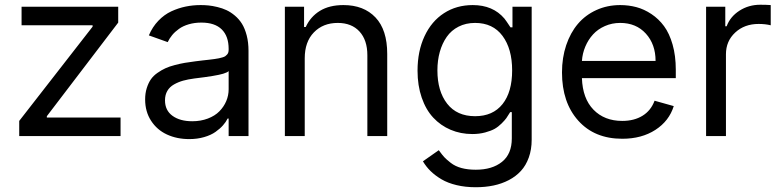

<svg xmlns="http://www.w3.org/2000/svg" viewBox="-20 -574 3294 810"><path d="M61.1 0H488.6V-78.1H177.6V-83.8L478.7 -478.7V-545.5H71V-467.3H370.7V-461.6L61.1 -63.9Z M778.4 12.8Q812.1 12.8 841.1 4.4Q870 -3.9 889.2 -17.6Q908.4 -31.2 920.8 -45.3Q933.2 -59.3 940.3 -73.9H944.6V0H1028.4V-359.4Q1028.4 -395.2 1020.8 -424.5Q1013.1 -453.8 1000.9 -473.5Q988.6 -493.3 970.9 -508.2Q953.1 -523.1 935.5 -531.2Q918 -539.4 897 -544.4Q876.1 -549.4 859.9 -551Q843.8 -552.6 826.7 -552.6Q793.7 -552.6 763.3 -546.3Q733 -540.1 702.9 -526.3Q672.9 -512.4 648.1 -486.5Q623.2 -460.6 608 -424.7L687.5 -396.3Q695 -412.3 706.5 -426.1Q718 -440 735.1 -452.2Q752.1 -464.5 776.5 -471.6Q800.8 -478.7 829.5 -478.7Q886.4 -478.7 915.5 -449.9Q944.6 -421.2 944.6 -367.9V-365.1Q944.6 -358.3 943.2 -353.2Q941.8 -348 938 -343.9Q934.3 -339.8 930.4 -337Q926.5 -334.2 918.5 -331.9Q910.5 -329.5 903.6 -328.1Q896.7 -326.7 884.4 -324.9Q872.2 -323.2 862 -322.1Q851.9 -321 834.9 -319.1Q817.8 -317.1 804 -315.3Q778.4 -312.1 759.9 -308.9Q741.5 -305.8 718 -299.7Q694.6 -293.7 677.9 -286Q661.2 -278.4 644 -266.3Q626.8 -254.3 616.3 -239Q605.8 -223.7 599.1 -202.2Q592.3 -180.8 592.3 -154.8Q592.3 -103 617.4 -64.5Q642.4 -25.9 684.3 -6.6Q726.2 12.8 778.4 12.8ZM791.2 -62.5Q739.3 -62.5 707.7 -85.4Q676.1 -108.3 676.1 -150.6Q676.1 -173.7 685.9 -190.5Q695.7 -207.4 714 -217.7Q732.2 -228 752.5 -233.7Q772.7 -239.3 799.7 -242.9Q892.4 -253.9 921.9 -263.1Q939.6 -268.5 944.6 -274.1V-197.4Q944.6 -171.5 934.5 -147.5Q924.4 -123.6 905.5 -104.4Q886.7 -85.2 856.9 -73.9Q827.1 -62.5 791.2 -62.5Z M1265.6 -328.1Q1265.6 -397.7 1304.3 -437.5Q1343 -477.3 1404.8 -477.3Q1463.4 -477.3 1496.6 -441.1Q1529.8 -404.8 1529.8 -340.9V0H1613.6V-346.6Q1613.6 -448.2 1564.1 -500.4Q1514.6 -552.6 1429 -552.6Q1369.3 -552.6 1329.5 -528.1Q1289.8 -503.6 1269.9 -460.2H1262.8V-545.5H1181.8V0H1265.6Z M1987.2 215.9Q2027 215.9 2062 208.6Q2096.9 201.3 2126.8 185.7Q2156.6 170.1 2177.7 147Q2198.9 123.9 2210.9 90.4Q2223 56.8 2223 15.6V-545.5H2142V-458.8H2133.5Q2115.4 -486.5 2108 -495.7Q2059.7 -552.6 1974.4 -552.6Q1905.9 -552.6 1853.2 -518.5Q1800.4 -484.4 1771 -421.3Q1741.5 -358.3 1741.5 -275.6Q1741.5 -213.1 1759.1 -162.1Q1776.6 -111.2 1807.7 -77.8Q1838.8 -44.4 1881 -26.5Q1923.3 -8.5 1973 -8.5Q2002.1 -8.5 2027 -15.3Q2051.8 -22 2066.9 -30.5Q2082 -39.1 2096.1 -53.1Q2110.1 -67.1 2116.1 -75.6Q2122.2 -84.2 2130 -97.3Q2130.7 -98.4 2131.2 -99.3Q2131.7 -100.1 2132.1 -100.9H2139.2V9.9Q2139.2 75.6 2097.8 108.8Q2056.5 142 1987.2 142Q1953.5 142 1927 134.9Q1900.6 127.8 1881.7 113.1Q1862.9 98.4 1854.6 89.3Q1846.2 80.3 1833.5 62.9Q1831.7 60.7 1831 59.7L1764.2 106.5Q1777.7 129.3 1796.7 147.9Q1815.7 166.5 1842.5 182.4Q1869.3 198.2 1906.2 207Q1943.2 215.9 1987.2 215.9ZM1984.4 -83.8Q1907.7 -83.8 1866.5 -136.5Q1825.3 -189.3 1825.3 -277Q1825.3 -319.2 1835.4 -355.1Q1845.5 -391 1864.7 -418.5Q1883.9 -446 1914.6 -461.6Q1945.3 -477.3 1984.4 -477.3Q2059.3 -477.3 2100 -422.6Q2140.6 -367.9 2140.6 -277Q2140.6 -185.7 2100 -134.8Q2059.3 -83.8 1984.4 -83.8Z M2605.1 11.4Q2687.1 11.4 2745 -26.1Q2802.9 -63.6 2822.4 -126.4L2741.5 -149.1Q2725.9 -107.2 2690.5 -85.6Q2655.2 -63.9 2605.1 -63.9Q2529.8 -63.9 2483.8 -111.2Q2437.9 -158.4 2435 -244.3H2831V-279.8Q2831 -338.8 2817.5 -386Q2804 -433.2 2781.4 -463.8Q2758.9 -494.3 2728.2 -514.7Q2697.4 -535.2 2664.8 -543.9Q2632.1 -552.6 2596.6 -552.6Q2541.9 -552.6 2495.9 -531.6Q2449.9 -510.7 2418.1 -473.4Q2386.4 -436.1 2368.6 -383.3Q2350.9 -330.6 2350.9 -268.5Q2350.9 -141.7 2419.4 -65.2Q2487.9 11.4 2605.1 11.4ZM2435 -316.8Q2437.1 -348.7 2449.4 -377.7Q2461.6 -406.6 2481.9 -428.8Q2502.1 -451 2532 -464.1Q2561.8 -477.3 2596.6 -477.3Q2663.7 -477.3 2704.7 -432.2Q2745.7 -387.1 2745.7 -316.8Z M2958.8 0H3042.6V-345.2Q3042.6 -400.6 3081.7 -436.8Q3120.7 -473 3180.4 -473Q3208.8 -473 3231.5 -467.3V-552.6Q3212.4 -554 3187.5 -554Q3138.5 -554 3099.4 -528.8Q3060.4 -503.6 3045.5 -463.1H3039.8V-545.5H2958.8Z"/></svg>

Font: Inter-Regular
Style: Regular
Weight: 500
Designer: Rasmus Andersson
Foundry: rsms
Version: ""